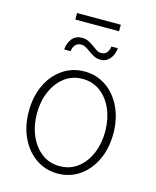

<svg xmlns="http://www.w3.org/2000/svg" viewBox="-125 -931 837 1027"><g transform="rotate(15 293.0 -417.0)"><path d="M293 11.7Q225.6 11.7 172.6 -24.9Q119.6 -61.5 89.4 -125.2Q59.1 -189 59.1 -271Q59.1 -353 89.4 -416.7Q119.6 -480.5 172.6 -516.8Q225.6 -553.2 293 -553.2Q360.8 -553.2 413.6 -516.8Q466.3 -480.5 496.6 -416.5Q526.9 -352.5 526.9 -271Q526.9 -189 496.6 -125.2Q466.3 -61.5 413.6 -24.9Q360.8 11.7 293 11.7ZM293 -29.3Q350.1 -29.3 392.6 -61.5Q435.1 -93.8 458.5 -148.7Q481.9 -203.6 481.9 -271Q481.9 -337.9 458.5 -392.8Q435.1 -447.8 392.6 -480Q350.1 -512.2 293 -512.2Q236.3 -512.2 193.8 -479.7Q151.4 -447.3 127.7 -392.8Q104 -338.4 104 -271Q104 -203.6 127.7 -148.7Q151.4 -93.8 193.8 -61.5Q236.3 -29.3 293 -29.3ZM357.4 -635.7Q337.9 -635.7 322 -643.6Q306.2 -651.4 292.5 -661.6Q278.8 -671.9 265.6 -679.7Q252.4 -687.5 238.3 -687.5Q217.8 -687.5 205.8 -673.8Q193.8 -660.2 191.9 -638.7H156.2Q158.7 -675.3 178.7 -699.5Q198.7 -723.6 232.9 -723.6Q254.4 -723.6 270.3 -715.6Q286.1 -707.5 299.3 -697.5Q312.5 -687.5 325 -679.4Q337.4 -671.4 351.6 -671.4Q369.6 -671.4 380.9 -682.6Q392.1 -693.8 396.5 -719.2H432.1Q427.7 -681.2 408 -658.4Q388.2 -635.7 357.4 -635.7ZM414.6 -844.7V-808.6H172.4V-844.7Z"/></g></svg>

Font: Inter ExtraLight
Style: Regular
Weight: 250
Designer: Rasmus Andersson
Foundry: rsms
Version: Version 4.001;git-66647c0bb